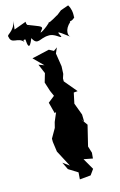

<svg xmlns="http://www.w3.org/2000/svg" viewBox="-191 -980 674 1076"><g transform="rotate(-15 146.0 -441.5)"><path d="M219 0 181 -66 233 -56 236 -89 224 -128 253 -247 225 -286 239 -269 238 -310 212 -380 225 -441 248 -443 187 -516V-533L195 -557L197 -601L185 -678L199 -710L178 -695L152 -709L51 -686L106 -631L74 -643L97 -588L82 -537L99 -484L113 -452L75 -422L92 -357L101 -361L79 -309L71 -277L40 -223V-204L48 -146L98 -51L61 -78L82 -35L135 -2L132 38L196 32ZM147 -834C149 -848 136 -849 60 -879C109 -847 62 -865 67 -894L-4 -868L2 -916C-10 -857 -57 -851 -48 -838C-41 -789 3 -824 32 -785C15 -815 68 -785 40 -801C42 -766 47 -728 74 -797C100 -746 118 -785 169 -786C208 -789 233 -752 239 -762C226 -790 209 -809 289 -747C276 -754 266 -791 309 -829C304 -845 306 -816 341 -851C326 -832 350 -872 321 -921L275 -905L247 -883C252 -889 197 -851 189 -857C214 -871 143 -811 132 -814Z"/></g></svg>

Font: Asimov Aggro
Style: Medium
Weight: 500
Designer: Google
Version: Version 2.000980; 2014